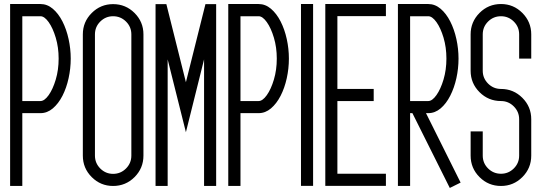

<svg xmlns="http://www.w3.org/2000/svg" viewBox="-20 -907 2665 945"><path d="M89.8 8.3H29.8V-887.2H179.2Q212.4 -887.2 240 -863.8Q267.6 -840.3 287.4 -801.5Q307.1 -762.7 317.6 -714.8Q328.1 -667 328.1 -618.7Q328.1 -569.8 317.6 -522Q307.1 -474.1 287.4 -435.5Q267.6 -397 240 -373.5Q212.4 -350.1 179.2 -350.1H89.8ZM179.2 -409.7Q198.7 -409.7 219.5 -438.7Q240.2 -467.8 254.4 -515.4Q268.6 -563 268.6 -618.7Q268.6 -673.8 254.4 -721.4Q240.2 -769 219.5 -798.1Q198.7 -827.1 179.2 -827.1H89.8V-409.7Z M536.6 8.3Q475.1 8.3 431.4 -35.4Q387.7 -79.1 387.7 -141.1V-737.8Q387.7 -799.3 431.4 -843Q475.1 -886.7 536.6 -886.7Q598.6 -886.7 642.3 -843Q686 -799.3 686 -737.8V-141.1Q686 -79.1 642.3 -35.4Q598.6 8.3 536.6 8.3ZM536.6 -51.3Q573.7 -51.3 600.1 -77.6Q626.5 -104 626.5 -141.1V-737.8Q626.5 -774.9 600.1 -801Q573.7 -827.1 536.6 -827.1Q500 -827.1 473.6 -801Q447.3 -774.9 447.3 -737.8V-141.1Q447.3 -104 473.6 -77.6Q500 -51.3 536.6 -51.3Z M1043.9 8.3H984.4V-614.7L895 -256.3L805.2 -614.7V8.3H745.6V-886.7H798.8L895 -502.4L991.2 -886.7H1043.9Z M1163.6 8.3H1103.5V-887.2H1252.9Q1286.1 -887.2 1313.7 -863.8Q1341.3 -840.3 1361.1 -801.5Q1380.9 -762.7 1391.4 -714.8Q1401.9 -667 1401.9 -618.7Q1401.9 -569.8 1391.4 -522Q1380.9 -474.1 1361.1 -435.5Q1341.3 -397 1313.7 -373.5Q1286.1 -350.1 1252.9 -350.1H1163.6ZM1252.9 -409.7Q1272.5 -409.7 1293.2 -438.7Q1314 -467.8 1328.1 -515.4Q1342.3 -563 1342.3 -618.7Q1342.3 -673.8 1328.1 -721.4Q1314 -769 1293.2 -798.1Q1272.5 -827.1 1252.9 -827.1H1163.6V-409.7Z M1521 7.8H1461.4V-887.2H1521Z M1879.4 7.8H1581.1V-887.2H1879.4V-827.6H1640.6V-469.2H1819.3V-409.7H1640.6V-51.8H1879.4Z M2193.8 18.1 2009.8 -350.1H1998.5V8.3H1938.5V-887.2H2087.9Q2121.1 -887.2 2148.7 -863.8Q2176.3 -840.3 2196 -801.5Q2215.8 -762.7 2226.3 -714.8Q2236.8 -667 2236.8 -618.7Q2236.8 -569.8 2226.3 -522.2Q2215.8 -474.6 2196 -435.8Q2176.3 -397 2148.7 -373.5Q2121.1 -350.1 2087.9 -350.1H2076.7L2247.1 -8.3ZM2087.9 -409.7Q2107.4 -409.7 2128.2 -439Q2148.9 -468.3 2163.1 -515.9Q2177.2 -563.5 2177.2 -618.7Q2177.2 -673.8 2163.1 -721.4Q2148.9 -769 2128.2 -798.1Q2107.4 -827.1 2087.9 -827.1H1998.5V-409.7Z M2445.8 8.3Q2383.8 8.3 2340.1 -35.4Q2296.4 -79.1 2296.4 -141.1V-260.3H2356V-141.1Q2356 -104 2382.3 -77.9Q2408.7 -51.8 2445.8 -51.8Q2482.4 -51.8 2508.8 -77.9Q2535.2 -104 2535.2 -141.1V-320.3Q2535.2 -356.9 2508.8 -383.3Q2482.4 -409.7 2445.8 -409.7Q2383.8 -409.7 2340.1 -453.4Q2296.4 -497.1 2296.4 -558.6V-737.8Q2296.4 -799.3 2340.1 -843.3Q2383.8 -887.2 2445.8 -887.2Q2507.3 -887.2 2551 -843.3Q2594.7 -799.3 2594.7 -737.8V-618.7H2535.2V-737.8Q2535.2 -774.9 2508.8 -801Q2482.4 -827.1 2445.8 -827.1Q2408.7 -827.1 2382.3 -801Q2356 -774.9 2356 -737.8V-558.6Q2356 -522 2382.3 -495.6Q2408.7 -469.2 2445.8 -469.2Q2507.3 -469.2 2551 -425.5Q2594.7 -381.8 2594.7 -320.3V-141.1Q2594.7 -79.1 2551 -35.4Q2507.3 8.3 2445.8 8.3Z"/></svg>

Font: Ignotum
Style: Regular
Weight: 400
Designer: GGBot
Version: 0.10